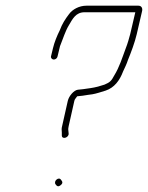

<svg xmlns="http://www.w3.org/2000/svg" viewBox="-20 -672 519 674"><path d="M175 -25C179 -20 183 -14 193 -22C203 -30 198 -36 194 -41C186 -53 167 -36 175 -25ZM182 -474 189 -503C190 -508 191 -512 193 -516C201 -536 210 -564 221 -582C235 -606 246 -629 277 -629H455L437 -552C434 -540 427 -516 422 -504C409 -469 399 -436 381 -407C371 -388 366 -383 347 -375L324 -368C305 -363 292 -362 272 -359C269 -359 262 -358 253 -357C239 -355 222 -335 218 -318L198 -229C196 -222 196 -215 197 -207V-196C198 -181 222 -189 221 -203L220 -213C219 -219 220 -224 221 -229L241 -318C242 -324 248 -329 251 -334C254 -334 267 -336 270 -336C277 -337 284 -338 289 -339L304 -341C317 -343 338 -350 351 -354C381 -364 400 -389 412 -421C418 -434 425 -448 429 -461C440 -488 453 -522 460 -552L479 -634C481 -644 476 -652 466 -652H283C258 -652 234 -639 222 -622C209 -605 198 -588 190 -566C180 -546 171 -524 166 -503L159 -474C158 -468 163 -463 169 -463C175 -463 181 -468 182 -474Z"/></svg>

Font: Electronic
Style: ExLtIt
Weight: 200
Version: Version 1.011